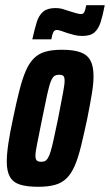

<svg xmlns="http://www.w3.org/2000/svg" viewBox="-20 -709 422 737"><path d="M127 8Q83 8 56.5 -0.5Q30 -9 18 -30.5Q6 -52 6 -88Q6 -117 12 -158Q18 -199 30 -254Q43 -317 54.5 -362Q66 -407 79 -437Q92 -467 110 -485Q128 -503 154 -510.5Q180 -518 218 -518Q262 -518 288.5 -508.5Q315 -499 327 -477Q339 -455 339 -416Q339 -388 332.5 -348.5Q326 -309 315 -254Q302 -193 291 -148Q280 -103 267 -73Q254 -43 236 -25Q218 -7 191.5 0.5Q165 8 127 8ZM138 -88Q146 -88 152 -90.5Q158 -93 163.5 -101.5Q169 -110 174.5 -128Q180 -146 186.5 -176.5Q193 -207 203 -254Q215 -317 221.5 -350.5Q228 -384 228 -399Q228 -410 225.5 -414.5Q223 -419 218.5 -420.5Q214 -422 207 -422Q196 -422 189 -417.5Q182 -413 175.5 -397.5Q169 -382 161.5 -348Q154 -314 142 -254Q130 -193 123 -159.5Q116 -126 116 -111Q116 -101 118.5 -96.5Q121 -92 126 -90Q131 -88 138 -88ZM104 -558Q113 -598 121 -624Q129 -650 145.5 -664Q162 -678 192 -678Q210 -678 223.5 -673.5Q237 -669 250 -665Q260 -662 272 -658.5Q284 -655 291 -655Q300 -655 304 -663.5Q308 -672 311 -689H382Q375 -651 366.5 -624.5Q358 -598 342.5 -584.5Q327 -571 296 -571Q279 -571 266 -574.5Q253 -578 239 -582Q229 -585 217.5 -589.5Q206 -594 198 -594Q189 -594 184.5 -585Q180 -576 177 -558Z"/></svg>

Font: Saira UltraCondensed ExtraBold
Style: Italic
Weight: 800
Width: 1
Italic angle: -12°
Designer: Hector Gatti with collaboration of the Omnibus-Type team
Foundry: Omnibus-Type
Version: Version 1.101